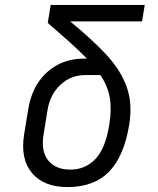

<svg xmlns="http://www.w3.org/2000/svg" viewBox="-20 -750 640 780"><path d="M254 10Q158 10 110 -47Q62 -104 78 -204L94 -302Q109 -400 170.5 -456Q232 -512 322 -512H333Q303 -543 264 -578Q225 -613 174 -657L186 -730H568L557 -663H265Q351 -593 410 -530Q469 -467 494 -399Q519 -331 505 -244Q484 -115 423 -52.5Q362 10 254 10ZM266 -61Q327 -61 368 -104.5Q409 -148 424 -244Q434 -307 426 -353.5Q418 -400 388 -445H326Q268 -445 225.5 -405.5Q183 -366 173 -302L157 -204Q146 -135 176 -98Q206 -61 266 -61Z"/></svg>

Font: JetBrains Mono NL Light
Style: Italic
Weight: 300
Italic angle: -9°
Designer: Philipp Nurullin, Konstantin Bulenkov
Foundry: JetBrains
Version: Version 2.304; ttfautohint (v1.8.4.7-5d5b)